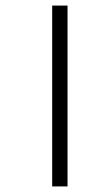

<svg xmlns="http://www.w3.org/2000/svg" viewBox="-20 -619 345 688"><path d="M167 49V-599H222V49Z"/></svg>

Font: Noto Sans Tamil SemiCondensed Light
Style: Regular
Weight: 300
Width: 4
Designer: Jelle Bosma - Monotype Design Team
Foundry: Monotype Imaging Inc.
Version: Version 2.004; ttfautohint (v1.8.4.7-5d5b)